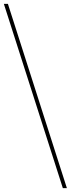

<svg xmlns="http://www.w3.org/2000/svg" viewBox="-57 -846 371 996"><path d="M-16 -826H-37L269 130H290Z"/></svg>

Font: Montserrat Thin
Style: Regular
Weight: 250
Designer: Julieta Ulanovsky
Foundry: Julieta Ulanovsky
Version: Version 4.000